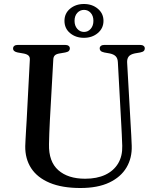

<svg xmlns="http://www.w3.org/2000/svg" viewBox="-20 -925 782 962"><path d="M588 -294.5 570.5 -614Q569.5 -632.5 560.2 -642.5Q551 -652.5 531 -657L503 -662Q489.5 -665 484.5 -670Q479.5 -675 479.5 -682.5Q479.5 -690.5 485.8 -695.2Q492 -700 503.5 -700H681.5Q693 -700 699.2 -695.2Q705.5 -690.5 705.5 -682.5Q705.5 -674.5 700.2 -669.5Q695 -664.5 682 -662L655.5 -657.5Q632.5 -652.5 624.2 -641Q616 -629.5 617 -611.5L635 -294Q636.5 -269 637.8 -244.8Q639 -220.5 640 -194.5Q642 -133.5 613.8 -85.8Q585.5 -38 527.8 -10.5Q470 17 383 17Q291 17 229 -9Q167 -35 136.2 -82.2Q105.5 -129.5 106.5 -193Q107 -206.5 108 -227Q109 -247.5 110.5 -271.8Q112 -296 113.5 -321L129.5 -625.5Q130.5 -639.5 122.5 -646.8Q114.5 -654 97.5 -657L69 -662Q45.5 -666.5 45.5 -682Q45.5 -690.5 51.8 -695.2Q58 -700 69.5 -700H306Q317.5 -700 323.8 -695.2Q330 -690.5 330 -682Q330 -674.5 324.8 -669.5Q319.5 -664.5 306.5 -662L277.5 -657Q262 -654.5 254.8 -647.5Q247.5 -640.5 247 -626.5L230 -323Q228 -286.5 227 -257Q226 -227.5 225.5 -202.5Q223.5 -115.5 272 -72.5Q320.5 -29.5 406.5 -29.5Q465.5 -29.5 507.5 -49.2Q549.5 -69 571.8 -106Q594 -143 592.5 -194.5Q591.5 -228.5 590.2 -251.5Q589 -274.5 588 -294.5ZM400.5 -735.5Q359.5 -735.5 331.2 -759Q303 -782.5 303 -820.5Q303 -858 331.2 -881.5Q359.5 -905 400.5 -905Q442 -905 470.2 -881.2Q498.5 -857.5 498.5 -820.5Q498.5 -783.5 470.2 -759.5Q442 -735.5 400.5 -735.5ZM401 -875.5Q381 -875.5 367.2 -860.5Q353.5 -845.5 353.5 -820.5Q353.5 -796 367.2 -780.5Q381 -765 401 -765Q421 -765 434.5 -780.5Q448 -796 448 -820.5Q448 -845.5 434.5 -860.5Q421 -875.5 401 -875.5Z"/></svg>

Font: Fraunces 16pt
Style: Regular
Weight: 400
Version: Version 1.000;[b76b70a41]